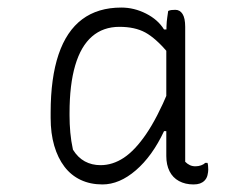

<svg xmlns="http://www.w3.org/2000/svg" viewBox="-20 -779 640 508"><path d="M251 -291Q219 -291 193.5 -303Q168 -315 150.5 -338Q133 -361 123.5 -393.5Q114 -426 114 -467V-481Q114 -573 135 -635Q156 -697 197.5 -728Q239 -759 301 -759Q335 -759 366.5 -743Q398 -727 414 -701H425L426 -638Q392 -678 364.5 -693Q337 -708 296 -708Q253 -708 223.5 -682.5Q194 -657 179 -606Q164 -555 164 -480V-473Q164 -451 166 -428.5Q168 -406 173 -383Q186 -362 204.5 -352Q223 -342 246 -342Q278 -342 307.5 -361.5Q337 -381 366.5 -424Q396 -467 426 -539L425 -432H414Q383 -366 339.5 -328.5Q296 -291 251 -291ZM529 -348Q530 -346 530.5 -340.5Q531 -335 531 -330Q531 -324 529 -315.5Q527 -307 521 -301Q516 -296 509 -293.5Q502 -291 492 -291Q470 -291 453.5 -300Q437 -309 428.5 -326Q420 -343 420 -366Q420 -418 420 -469.5Q420 -521 420 -573Q420 -625 420 -676Q420 -696 420.5 -709.5Q421 -723 422.5 -732.5Q424 -742 425 -750Q429 -752 434 -752.5Q439 -753 444 -753Q456 -753 463 -742Q470 -731 470 -708Q470 -649 470 -589.5Q470 -530 470 -470.5Q470 -411 470 -351Q476 -345 482.5 -342Q489 -339 497 -339Q505 -339 512 -341.5Q519 -344 523 -348Z"/></svg>

Font: Recursive Casual Light
Style: Regular
Weight: 300
Version: Version 1.047